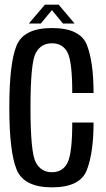

<svg xmlns="http://www.w3.org/2000/svg" viewBox="-20 -801 456 825"><path d="M203.5 4Q324.5 4 353.2 -70.5Q382 -145 382 -274.5H290.5Q290.5 -142 270 -101.5Q249.5 -61 203 -61Q156 -61 133.5 -103.8Q111 -146.5 111 -339Q111 -531 133.5 -573Q156 -615 203 -615Q249.5 -615 270 -575.8Q290.5 -536.5 290.5 -401.5H382Q382 -534.5 353.5 -607.5Q325 -680.5 203 -680.5Q82 -680.5 51 -604.8Q20 -529 20 -339Q20 -150 51.2 -73Q82.5 4 203.5 4ZM104 -700H155.5L203 -757.5L250.5 -700H300.5L232 -781H173Z"/></svg>

Font: Anybody Condensed
Style: Regular
Weight: 400
Width: 3
Designer: Tyler Finck
Foundry: Etcetera Type Company
Version: Version 1.113;gftools[0.9.25]